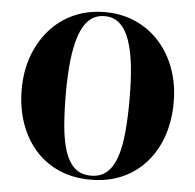

<svg xmlns="http://www.w3.org/2000/svg" viewBox="-54 -814 893 879"><g transform="rotate(5 393.0 -375.0)"><path d="M393.5 10Q312 10 247.2 -18.8Q182.5 -47.5 137.2 -99.8Q92 -152 68 -222.2Q44 -292.5 44 -375Q44 -457.5 69.2 -527.8Q94.5 -598 140.8 -650.2Q187 -702.5 251.2 -731.2Q315.5 -760 393.5 -760Q471.5 -760 535.5 -731.2Q599.5 -702.5 646 -650.2Q692.5 -598 717.5 -527.8Q742.5 -457.5 742.5 -375Q742.5 -292.5 718.8 -222.2Q695 -152 649.5 -99.8Q604 -47.5 539.5 -18.8Q475 10 393.5 10ZM393.5 -8.5Q439.5 -8.5 468.2 -34.8Q497 -61 512.8 -109.8Q528.5 -158.5 534.2 -225.8Q540 -293 540 -375Q540 -457 532.8 -524.2Q525.5 -591.5 509 -640.2Q492.5 -689 464.2 -715.2Q436 -741.5 393.5 -741.5Q351.5 -741.5 323 -715.2Q294.5 -689 278 -640.2Q261.5 -591.5 254.2 -524.2Q247 -457 247 -375Q247 -293 252.8 -225.8Q258.5 -158.5 274.2 -109.8Q290 -61 318.8 -34.8Q347.5 -8.5 393.5 -8.5Z"/></g></svg>

Font: Bodoni Moda 11pt ExtraBold
Style: Regular
Weight: 800
Designer: Owen Earl
Foundry: indestructible type
Version: Version 2.004